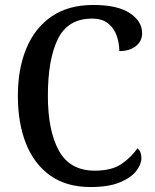

<svg xmlns="http://www.w3.org/2000/svg" viewBox="-20 -744 626 774"><path d="M345 10Q248 10 183 -36Q118 -82 85 -164.5Q52 -247 52 -358Q52 -467 86.5 -549.5Q121 -632 188.5 -678Q256 -724 356 -724Q454 -724 503.5 -691Q553 -658 553 -610Q553 -578 527.5 -558Q502 -538 461 -538Q461 -570 450.5 -600Q440 -630 416 -649.5Q392 -669 351 -669Q254 -669 213.5 -587Q173 -505 173 -358Q173 -217 217.5 -136.5Q262 -56 362 -56Q431 -56 470.5 -83.5Q510 -111 534 -146Q550 -134 550 -107Q550 -82 529.5 -55Q509 -28 463.5 -9Q418 10 345 10Z"/></svg>

Font: Noto Serif Georgian SemiCondensed Medium
Style: Regular
Weight: 500
Width: 4
Designer: Monotype Design Team, Akaki Razmadze
Foundry: Google LLC
Version: Version 2.003; ttfautohint (v1.8.4.7-5d5b)